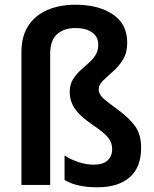

<svg xmlns="http://www.w3.org/2000/svg" viewBox="-20 -785 654 815"><path d="M520 -604Q520 -561 502 -532Q484 -503 460 -482Q436 -461 417.5 -443Q399 -425 399 -406Q399 -386 416.5 -369.5Q434 -353 477 -322Q528 -285 553.5 -249.5Q579 -214 579 -158Q579 -74 530 -32Q481 10 394 10Q305 10 254 -21V-125Q278 -109 311.5 -97.5Q345 -86 378 -86Q416 -86 436 -103.5Q456 -121 456 -152Q456 -180 439 -201Q422 -222 373 -255Q317 -294 296.5 -325.5Q276 -357 276 -395Q276 -425 288.5 -446Q301 -467 319 -484Q337 -501 355 -516.5Q373 -532 385 -550.5Q397 -569 397 -595Q397 -629 371 -647.5Q345 -666 300 -666Q252 -666 222.5 -640Q193 -614 193 -556V0H71V-564Q71 -631 100 -675.5Q129 -720 181 -742.5Q233 -765 300 -765Q398 -765 459 -724Q520 -683 520 -604Z"/></svg>

Font: Noto Sans Lao SemiCondensed SemiBold
Style: Regular
Weight: 600
Width: 4
Designer: Monotype Design Team
Foundry: Monotype Imaging Inc.
Version: Version 2.003; ttfautohint (v1.8.4.7-5d5b)